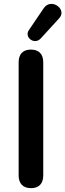

<svg xmlns="http://www.w3.org/2000/svg" viewBox="-20 -971 340 999"><path d="M288 -876C331 -923 246 -984 208 -929L130 -814C105 -777 159 -735 192 -771ZM141 8C183 8 205 -16 205 -58V-647C205 -690 182 -713 141 -713C100 -713 77 -690 77 -647V-58C77 -16 100 8 141 8Z"/></svg>

Font: Nunito
Style: Bold
Weight: 700
Designer: Vernon Adams
Foundry: Vernon Adams
Version: Version 3.602